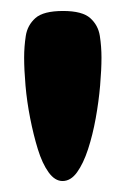

<svg xmlns="http://www.w3.org/2000/svg" viewBox="-20 -708 229 350"><path d="M94 -378Q80 -378 68.5 -394Q57 -410 49 -436Q41 -462 35 -492.5Q29 -523 26.5 -552Q24 -581 24 -603Q24 -623 27 -642.5Q30 -662 44.5 -675Q59 -688 95 -688Q130 -688 144.5 -675Q159 -662 162 -642.5Q165 -623 165 -603Q165 -581 162.5 -552Q160 -523 154.5 -492.5Q149 -462 140.5 -436Q132 -410 120.5 -394Q109 -378 94 -378Z"/></svg>

Font: Fredoka Light SemiBold
Style: Regular
Weight: 600
Version: Version 2.001